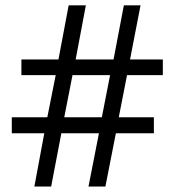

<svg xmlns="http://www.w3.org/2000/svg" viewBox="-20 -685 642 705"><path d="M246.2 -409 215.9 -254.3H353.9L384.2 -409ZM577.9 -409H446.4L416.1 -254.3H545V-195.7H405.5L367 0H304.9L343.3 -195.7H205.3L167.8 0H106.2L142.6 -195.7H23.3V-254.3H153.7L184.5 -409H58.6V-466.6H194.6L232.1 -665.3H295.2L257.8 -466.6H396.9L434.8 -665.3H496L457.5 -466.6H577.9Z"/></svg>

Font: KhulaRegular
Style: Regular
Weight: 400
Designer: Erin McLaughlin, Steve Matteson
Version: Version 1.001;PS 1.0;hotconv 1.0.72;makeotf.lib2.5.5900; ttf